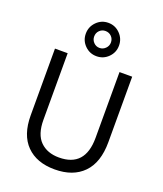

<svg xmlns="http://www.w3.org/2000/svg" viewBox="-166 -1037 978 1152"><g transform="rotate(20 322.5 -460.5)"><path d="M569 -256Q569 -126 503.5 -59Q438 8 321 8Q206 8 141 -57.5Q76 -123 76 -248V-674H157V-249Q157 -156 201.5 -112Q246 -68 321 -68Q488 -68 488 -254V-674H569ZM400 -897.5Q431 -866 431 -822Q431 -778 400 -747Q369 -716 325 -716Q281 -716 250 -747Q219 -778 219 -822Q219 -866 250 -897.5Q281 -929 325 -929Q369 -929 400 -897.5ZM272 -823Q272 -801 287.5 -785Q303 -769 325 -769Q347 -769 363 -785Q379 -801 379 -823Q379 -846 363.5 -861.5Q348 -877 325 -877Q303 -877 287.5 -861.5Q272 -846 272 -823Z"/></g></svg>

Font: Hind Siliguri
Style: Regular
Weight: 400
Designer: Jyotish Sonowal
Foundry: Indian Type Foundry
Version: Version 1.000;PS 1.0;hotconv 1.0.86;makeotf.lib2.5.63406; tt